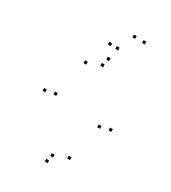

<svg xmlns="http://www.w3.org/2000/svg" viewBox="-229 -1069 1077 1206"><g transform="rotate(30 310.0 -466.5)"><path d="M561.5 -350.5V-370.5H541.5V-350.5ZM326.5 -729V-749H306.5V-729ZM78.5 -359V-379H58.5V-359ZM313 19.5V-0.5H293V19.5ZM149 -373.5V-393.5H129V-373.5ZM214 -638V-658H194V-638ZM314 -676.5V-696.5H294V-676.5ZM490 -332V-352H470V-332ZM425 -67.5V-87.5H405V-67.5ZM325 -28.5V-48.5H305V-28.5ZM399 -931.5V-951.5H379V-931.5ZM469 -931.5V-951.5H449V-931.5ZM342.5 -815V-835H322.5V-815ZM288 -815V-835H268V-815Z"/></g></svg>

Font: Monaspace Argon Dots Var
Style: Regular
Weight: 400
Designer: Riley Cran and the Lettermatic Team
Version: Version 1.100 (Monaspace Argon Dots)